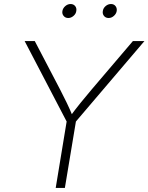

<svg xmlns="http://www.w3.org/2000/svg" viewBox="-20 -931 735 951"><path d="M255.9 0 310.1 -329.1 102.1 -727.5H152.3L277.8 -487.3Q295.4 -453.1 311.3 -420.4Q327.1 -387.7 342.3 -350.1H324.2Q352.1 -388.2 378.7 -421.1Q405.3 -454.1 433.6 -487.3L638.2 -727.5H695.3L356 -329.1L301.3 0ZM518.1 -841.8Q503.4 -841.8 495.1 -852.1Q486.8 -862.3 489.3 -876.5Q491.2 -890.6 503.2 -900.9Q515.1 -911.1 529.8 -911.1Q543.9 -911.1 552 -901.1Q560.1 -891.1 558.1 -876.5Q555.7 -862.3 543.9 -852.1Q532.2 -841.8 518.1 -841.8ZM317.9 -841.8Q303.7 -841.8 295.2 -852.1Q286.6 -862.3 289.1 -876.5Q291.5 -890.6 303.5 -900.9Q315.4 -911.1 329.6 -911.1Q343.8 -911.1 352.1 -901.1Q360.4 -891.1 357.9 -876.5Q356 -862.3 344 -852.1Q332 -841.8 317.9 -841.8Z"/></svg>

Font: Inter 17pt ExtraLight
Style: Italic
Weight: 250
Italic angle: -9.3988°
Version: Version 4.001;git-66647c0bb